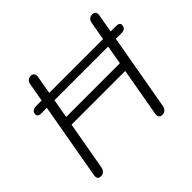

<svg xmlns="http://www.w3.org/2000/svg" viewBox="-163 -922 1145 1145"><g transform="rotate(-45 409.5 -350.0)"><path d="M819 -540Q819 -535 818 -532Q814 -507 780 -507H734L649 -26Q645 -8 635 1Q625 10 610 10Q583 10 583 -17Q583 -23 584 -26L638 -332H185L131 -26Q128 -9 117.5 0.5Q107 10 92 10Q66 10 66 -15Q66 -22 67 -26L152 -507H106Q72 -507 76 -533Q81 -560 115 -560H161L181 -674Q184 -692 194 -701Q204 -710 219 -710Q231 -710 238.5 -703Q246 -696 246 -683Q246 -677 245 -674L225 -560H679L699 -674Q701 -691 711.5 -700.5Q722 -710 737 -710Q764 -710 764 -684Q764 -677 763 -674L743 -560H789Q819 -560 819 -540ZM669 -507H216L195 -387H648Z"/></g></svg>

Font: Kodchasan Light
Style: Italic
Weight: 300
Italic angle: -10°
Version: Version 1.000; ttfautohint (v1.6)